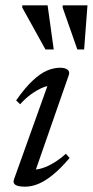

<svg xmlns="http://www.w3.org/2000/svg" viewBox="-20 -690 348 720"><path d="M32.5 -17.5 162.5 -380.5 177 -369.5Q161 -370 140.2 -361.5Q119.5 -353 97.5 -337.2Q75.5 -321.5 55.5 -299L40.5 -313.5Q75 -362.5 103.8 -389Q132.5 -415.5 157.5 -425.8Q182.5 -436 205 -436Q224 -436 233.2 -428.8Q242.5 -421.5 238 -408.5L108 -35.5L99.5 -54.5Q116 -52.5 137.2 -59Q158.5 -65.5 181.8 -79.5Q205 -93.5 227 -113.5L241 -97.5Q206 -56.5 176.5 -33Q147 -9.5 122.2 0.2Q97.5 10 75 10Q47.5 10 37.5 3Q27.5 -4 32.5 -17.5ZM181.5 -504.5H150.5L63.5 -661.5V-670H158.5ZM295.5 -504.5H270L215 -661.5V-670H308Z"/></svg>

Font: Newsreader 18pt
Style: Italic
Weight: 400
Italic angle: -17°
Version: Version 1.003